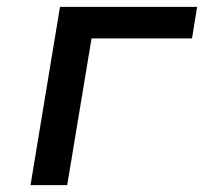

<svg xmlns="http://www.w3.org/2000/svg" viewBox="-20 -540 640 560"><path d="M69 0 155 -520H555L540 -428H247L176 0Z"/></svg>

Font: Iosevka SmBd Ex Obl
Style: Regular
Weight: 600
Width: 7
Italic angle: -9°
Monospace: yes
Designer: Belleve Invis
Foundry: Belleve Invis
Version: Version 32.5.0; ttfautohint (v1.8.4)